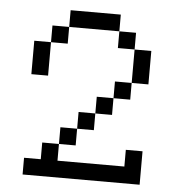

<svg xmlns="http://www.w3.org/2000/svg" viewBox="-48 -670 658 715"><g transform="rotate(5 281.0 -312.5)"><path d="M187.5 -562.5H125V-500H187.5ZM62.5 0H500V-125H437.5V-62.5H187.5V-125H125V-62.5H62.5ZM62.5 -375H125V-500H62.5ZM187.5 -125H250V-187.5H187.5ZM187.5 -562.5H375V-625H187.5ZM250 -187.5H312.5V-250H250ZM312.5 -250H375V-312.5H312.5ZM375 -312.5H437.5V-375H375ZM375 -500H437.5V-562.5H375ZM437.5 -375H500V-500H437.5Z"/></g></svg>

Font: ChillMoonMono
Style: Regular
Weight: 400
Designer: Warren2060
Foundry: ChillType
Version: Version 1.000;Glyphs 3.1.1 (3135)